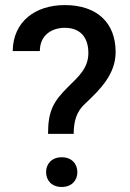

<svg xmlns="http://www.w3.org/2000/svg" viewBox="-20 -741 519 767"><path d="M164.1 -53.2C164.1 -20.5 186.5 5.9 226.6 5.9C266.6 5.9 289.1 -20.5 289.1 -53.2C289.1 -86.4 266.6 -112.8 226.6 -112.8C186.5 -112.8 164.1 -86.4 164.1 -53.2ZM274.4 -206.1C274.4 -254.9 284.7 -295.4 320.8 -327.6C383.3 -386.2 441.9 -446.3 441.9 -533.2C441.9 -650.4 367.2 -720.7 238.8 -720.7C122.1 -720.7 32.2 -655.8 30.8 -537.1H139.2C139.2 -602.1 188.5 -629.9 238.8 -629.9C299.8 -629.9 333 -592.8 333 -529.3C333 -470.7 296.4 -437 252 -394C192.9 -335 171.9 -297.9 171.9 -206.1Z"/></svg>

Font: Bert Sans Medium
Style: Regular
Weight: 500
Designer: Christian Robertson (Google), Cristiano Sobral
Foundry: Google, Cristiano Sobral
Version: Version 3.101